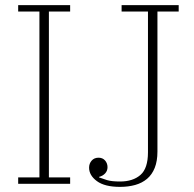

<svg xmlns="http://www.w3.org/2000/svg" viewBox="-20 -718 759 750"><path d="M51 -25H134V-673H51V-698H254V-673H171V-25H254V0H51ZM449 12Q389 12 358.5 -10.5Q328 -33 328 -63Q328 -79 338 -90.5Q348 -102 365 -102Q381 -102 390.5 -91Q400 -80 400 -65Q400 -51 391 -41Q382 -31 367 -27V-25Q380 -20 398 -14.5Q416 -9 449 -9Q499 -9 528.5 -34.5Q558 -60 558 -123V-673H455V-698H678V-673H595V-126Q595 -89 584.5 -62.5Q574 -36 554.5 -19.5Q535 -3 508 4.5Q481 12 449 12Z"/></svg>

Font: IBM Plex Serif ExtraLight
Style: Regular
Weight: 200
Designer: Mike Abbink, Paul van der Laan, Pieter van Rosmalen
Foundry: Bold Monday
Version: Version 2.5